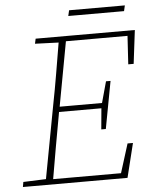

<svg xmlns="http://www.w3.org/2000/svg" viewBox="-55 -839 702 885"><g transform="rotate(-5 296.0 -396.5)"><path d="M128 -653 133 -676H592L573 -521H548L556 -652H271L216 -354H412L439 -452H460L419 -233H398L407 -330H211L208 -313Q195 -241 182 -168.5Q169 -96 157 -24H471L513 -158H538L499 0H15L19 -23L124 -27L187 -364Q201 -435 213 -506.5Q225 -578 237 -649ZM292 -767 298 -793H556L550 -767Z"/></g></svg>

Font: Source Serif 4 SmText ExtraLight
Style: Italic
Weight: 200
Italic angle: -12°
Designer: Frank Grießhammer
Foundry: Adobe
Version: Version 4.005;hotconv 1.1.0;makeotfexe 2.6.0